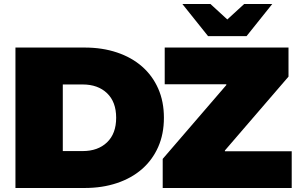

<svg xmlns="http://www.w3.org/2000/svg" viewBox="-20 -937 1482 957"><path d="M57 -700H402Q490 -700 563 -675.5Q636 -651 688 -605.5Q740 -560 768.5 -495.5Q797 -431 797 -350Q797 -269 768.5 -204.5Q740 -140 688 -94.5Q636 -49 563 -24.5Q490 0 402 0H57ZM392 -184Q468 -184 513.5 -227.5Q559 -271 559 -350Q559 -429 513.5 -472.5Q468 -516 392 -516H293V-184ZM1434 -183V0H791V-145L1108 -513V-517H801V-700H1418V-555L1101 -187V-183ZM1337 -917 1209 -757H1017L889 -917H1029L1113 -840L1197 -917Z"/></svg>

Font: CMG Sans Black
Style: Regular
Weight: 900
Designer: Julieta Ulanovsky
Foundry: Julieta Ulanovsky
Version: Version 7.200